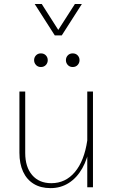

<svg xmlns="http://www.w3.org/2000/svg" viewBox="-20 -946 575 970"><path d="M155.3 -925.8 256.8 -767.1H292L393.6 -925.8H358.4L274.4 -794.9L190.9 -925.8ZM152.3 -642.1Q152.3 -627.9 161.9 -617.7Q171.4 -607.4 186.5 -607.4Q202.1 -607.4 211.7 -617.7Q221.2 -627.9 221.2 -642.1Q221.2 -656.2 211.7 -666.3Q202.1 -676.3 186.5 -676.3Q171.4 -676.3 161.9 -666.3Q152.3 -656.2 152.3 -642.1ZM313 -642.1Q313 -627.9 322.5 -617.7Q332 -607.4 347.2 -607.4Q362.8 -607.4 372.3 -617.7Q381.8 -627.9 381.8 -642.1Q381.8 -656.2 372.3 -666.3Q362.8 -676.3 347.2 -676.3Q332 -676.3 322.5 -666.3Q313 -656.2 313 -642.1ZM420.9 -483.4V-151.4V0H449.7V-483.4ZM78.1 -174.3Q78.1 -118.7 96.7 -78.6Q115.2 -38.6 150.4 -17.1Q185.5 4.4 235.4 4.4Q286.6 4.4 327.4 -21.5Q368.2 -47.4 395.8 -95.9Q423.3 -144.5 434.1 -212.4L420.9 -236.3Q405.8 -133.3 358.4 -76.9Q311 -20.5 239.3 -20.5Q177.7 -20.5 142.6 -61.3Q107.4 -102.1 107.4 -173.3V-483.4H78.1Z"/></svg>

Font: Estedad-FD-VF Thin
Style: Regular
Weight: 100
Designer: Amin Abedi
Version: Version 5.0